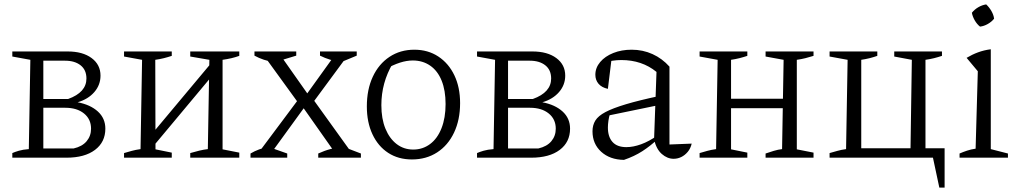

<svg xmlns="http://www.w3.org/2000/svg" viewBox="-20 -717 4619 873"><path d="M36 0V-21Q47 -26 65.5 -31.5Q84 -37 111 -39L118 -445L36 -460V-483H288Q356 -483 396.5 -453Q437 -423 437 -373Q437 -331 409 -298.5Q381 -266 333 -252Q391 -241 425 -210Q459 -179 459 -132Q459 -71 412 -35.5Q365 0 282 0ZM177 -16 151 -42H315Q354 -51 374 -75Q394 -99 394 -132Q394 -175 362 -201Q330 -227 277 -227H170V-267H290Q373 -297 373 -360Q373 -399 346.5 -420Q320 -441 276 -441H151L177 -467Z M657 -28 654 -88 961 -455V-392ZM544 0V-21Q561 -26 579 -31Q597 -36 619 -39L626 -445L544 -460V-483H761V-463Q743 -457 725 -452.5Q707 -448 686 -445L687 -38L761 -23V0ZM845 0V-21Q865 -27 886 -32Q907 -37 925 -39L932 -445L845 -460V-483H1068V-463Q1035 -451 992 -445V-38L1068 -23V0Z M1158 -10V-26L1344 -275H1397L1574 -29V-10H1512L1350 -240H1372L1205 -10ZM1119 0V-19Q1156 -41 1201 -49L1286 -19V0ZM1427 0V-19Q1455 -32 1483.5 -39.5Q1512 -47 1540 -50L1621 -19V0ZM1228 -434Q1202 -438 1179.5 -445.5Q1157 -453 1137 -464V-483H1327V-464ZM1342 -241 1186 -456V-473H1250L1388 -277H1366L1507 -473H1556V-458L1396 -241ZM1532 -435Q1506 -438 1481.5 -445.5Q1457 -453 1435 -464V-483H1602V-464Z M1853 8Q1791 8 1745 -22Q1699 -52 1673.5 -106.5Q1648 -161 1648 -233Q1648 -310 1675 -368Q1702 -426 1751 -458.5Q1800 -491 1864 -491Q1926 -491 1973 -460Q2020 -429 2046 -374.5Q2072 -320 2072 -248Q2072 -172 2044.5 -114Q2017 -56 1967.5 -24Q1918 8 1853 8ZM1859 -37Q1902 -37 1935.5 -62Q1969 -87 1987.5 -134Q2006 -181 2006 -244Q2006 -306 1988 -350.5Q1970 -395 1936 -418.5Q1902 -442 1857 -442Q1829 -442 1798 -432Q1767 -422 1732 -402L1766 -429Q1740 -385 1727 -337.5Q1714 -290 1714 -239Q1714 -177 1732.5 -132Q1751 -87 1783.5 -62Q1816 -37 1859 -37Z M2149 0V-21Q2160 -26 2178.5 -31.5Q2197 -37 2224 -39L2231 -445L2149 -460V-483H2401Q2469 -483 2509.5 -453Q2550 -423 2550 -373Q2550 -331 2522 -298.5Q2494 -266 2446 -252Q2504 -241 2538 -210Q2572 -179 2572 -132Q2572 -71 2525 -35.5Q2478 0 2395 0ZM2290 -16 2264 -42H2428Q2467 -51 2487 -75Q2507 -99 2507 -132Q2507 -175 2475 -201Q2443 -227 2390 -227H2283V-267H2403Q2486 -297 2486 -360Q2486 -399 2459.5 -420Q2433 -441 2389 -441H2264L2290 -467Z M3043 5Q3014 5 2989 -17Q2964 -39 2954 -83L2965 -390Q2899 -444 2805 -444Q2785 -444 2765.5 -441Q2746 -438 2728 -433L2761 -452L2744 -313Q2716 -319 2701.5 -336Q2687 -353 2687 -377Q2687 -409 2709 -435Q2731 -461 2768.5 -476Q2806 -491 2852 -491Q2903 -491 2947 -471Q2991 -451 3024 -414V-60L3125 -64Q3120 -42 3107 -26.5Q3094 -11 3077.5 -3Q3061 5 3043 5ZM2817 10Q2753 9 2713.5 -27Q2674 -63 2674 -120Q2674 -148 2687 -169Q2700 -190 2733 -207.5Q2766 -225 2826 -243Q2886 -261 2980 -281V-240L2733 -189L2754 -201Q2749 -186 2746.5 -168.5Q2744 -151 2744 -137Q2744 -95 2765 -71.5Q2786 -48 2828 -48Q2859 -48 2895 -61Q2931 -74 2971 -102V-85Q2937 -53 2900.5 -29.5Q2864 -6 2817 10Z M3461 0V-19Q3478 -25 3498 -31Q3518 -37 3536 -39L3543 -445L3461 -460V-483H3679V-463Q3660 -457 3642 -452.5Q3624 -448 3603 -445V-38L3679 -23V0ZM3161 0V-21Q3178 -26 3196 -31Q3214 -36 3236 -39L3243 -445L3161 -460V-483H3378V-463Q3360 -457 3342 -452.5Q3324 -448 3304 -445V-38L3378 -23V0ZM3274 -225V-268H3573V-225Z M4188 -43H4275V136H4251L4222 0H3752V-21Q3770 -26 3787.5 -31Q3805 -36 3827 -39L3834 -445L3752 -460V-483H3969V-463Q3952 -457 3934 -452.5Q3916 -448 3896 -445V-43H4120L4126 -445L4046 -460V-483H4263V-463Q4245 -457 4227 -452.5Q4209 -448 4188 -445Z M4343 0V-19Q4359 -26 4377 -32Q4395 -38 4416 -41L4426 -393L4375 -454Q4400 -469 4427 -479Q4454 -489 4485 -493V-39L4563 -19V0ZM4464 -697Q4478 -684 4488 -666.5Q4498 -649 4500 -632Q4489 -618 4471.5 -608Q4454 -598 4436 -596Q4422 -607 4412 -624.5Q4402 -642 4399 -659Q4411 -674 4428 -684Q4445 -694 4464 -697Z"/></svg>

Font: Piazzolla 24pt Light
Style: Regular
Weight: 300
Designer: Juan Pablo del Peral
Foundry: Huerta Tipografica
Version: Version 2.005